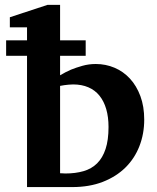

<svg xmlns="http://www.w3.org/2000/svg" viewBox="-20 -760 638 780"><path d="M565.9 -273.9Q565.9 -216.3 546.4 -166.3Q526.9 -116.2 489.5 -79.3Q452.1 -42.5 397.7 -21.2Q343.3 0 272.9 0H89.8V-533.2H4.9V-596.2H89.8V-648.9H20V-689.9L172.9 -740.2H224.1V-596.2H328.1V-533.2H224.1V-454.1Q245.1 -466.8 268.6 -477.1Q289.1 -485.4 314.9 -492.7Q340.8 -500 369.1 -500Q409.2 -500 445.1 -484.9Q481 -469.7 507.8 -440.7Q534.7 -411.6 550.3 -369.6Q565.9 -327.6 565.9 -273.9ZM420.9 -244.1Q420.9 -284.7 411.6 -316.7Q402.3 -348.6 384.3 -371.1Q366.2 -393.6 339.1 -405.3Q312 -417 276.9 -417Q267.6 -417 258.5 -416Q249.5 -415 241.7 -414.1L224.1 -411.1V-56.2Q232.9 -56.2 236.6 -55.7Q240.2 -55.2 245.1 -55.2Q286.6 -55.2 319.3 -64.7Q352.1 -74.2 374.5 -96.4Q397 -118.7 408.9 -154.8Q420.9 -190.9 420.9 -244.1Z"/></svg>

Font: Charis SIL Afr
Style: Bold
Weight: 700
Foundry: SIL International
Version: Version 5.000